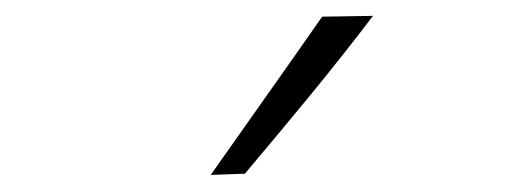

<svg xmlns="http://www.w3.org/2000/svg" viewBox="-20 -798 640 236"><path d="M239 -583Q273.5 -632 308 -680.8Q342.5 -729.5 376 -777.5L438.5 -778.5Q402 -730.5 361.8 -681.5Q321.5 -632.5 281 -584.5Z"/></svg>

Font: Commissioner Loud ExtraLight
Style: Regular
Weight: 200
Designer: Kostas Bartsokas
Foundry: Kostas Bartsokas
Version: Version 1.000; ttfautohint (v1.8.3)